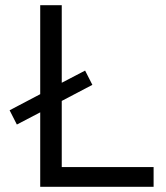

<svg xmlns="http://www.w3.org/2000/svg" viewBox="-20 -720 640 740"><path d="M135 0H572V-76H218V-331L336 -393L308 -448L218 -401V-700H135V-357L17 -295L45 -240L135 -287Z"/></svg>

Font: Meta Space
Style: Regular
Weight: 400
Designer: Meta Pool / Florian Karsten
Foundry: Meta Pool / Florian Karsten
Version: Version 2.000;Glyphs 3.1.1 (3137)